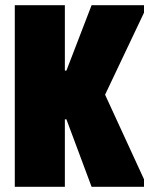

<svg xmlns="http://www.w3.org/2000/svg" viewBox="-20 -720 576 740"><path d="M37 0V-700H230V-448H236L333 -700H535V-671L385 -355L535 -29V0H333L236 -260H230V0Z"/></svg>

Font: Phudu Black
Style: Regular
Weight: 900
Version: Version 1.005;gftools[0.9.23]